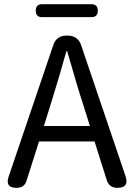

<svg xmlns="http://www.w3.org/2000/svg" viewBox="-20 -905 646 925"><path d="M182.6 -884.8H419.9Q451.2 -884.8 451.2 -853.5Q451.2 -822.3 419.9 -822.3H182.6Q152.3 -822.3 152.3 -853.5Q152.3 -884.8 182.6 -884.8ZM191.4 -297.9H413.1L377.9 -410.2Q354.5 -480.5 303.7 -658.2H299.8Q265.6 -535.2 226.6 -410.2ZM435.5 -223.6H168L108.4 -36.1Q98.6 0 59.6 0Q3.9 0 21.5 -53.7L237.3 -689.5Q244.1 -710 260.3 -721.7Q276.4 -733.4 297.9 -733.4H308.6Q330.1 -733.4 346.7 -721.7Q363.3 -710 370.1 -689.5L585 -55.7Q603.5 0 544.9 0Q505.9 0 494.1 -38.1Z"/></svg>

Font: GenSenMaruGothic TW TTF Regular
Style: Regular
Weight: 400
Version: Version 1.301